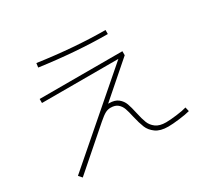

<svg xmlns="http://www.w3.org/2000/svg" viewBox="-150 -943 1239 1168"><g transform="rotate(-30 469.0 -359.0)"><path d="M100.6 -10.7 669.4 -503.9H132.8V-532.2H713.9V-503.9L479 -298.8H485.4Q525.9 -298.8 548.8 -280.3Q571.8 -261.7 581.5 -234.9Q591.3 -208 600.6 -164.1Q610.8 -116.7 621.6 -89.4Q632.3 -62 657.7 -43.2Q683.1 -24.4 728.5 -24.4Q756.8 -24.4 803.5 -30.3Q850.1 -36.1 875 -43.9L881.8 -14.6Q853.5 -6.8 805.4 -1Q757.3 4.9 727.5 4.9Q671.9 4.9 640.6 -17.8Q609.4 -40.5 596.7 -71.8Q584 -103 572.3 -153.3Q563.5 -194.3 555.2 -217.3Q546.9 -240.2 529.1 -255.4Q511.2 -270.5 479.5 -270.5Q459.5 -270.5 441.7 -261Q423.8 -251.5 391.6 -223.6L121.1 12.7ZM220.7 -702.1 224.6 -731.4Q347.2 -713.9 466.1 -704.6Q585 -695.3 689.5 -695.3V-667Q584.5 -667 463.6 -676Q342.8 -685.1 220.7 -702.1Z"/></g></svg>

Font: Pretendard Thin
Style: Regular
Weight: 100
Designer: Base glyphs from Inter by Rasmus Andersson; Hangeul glyphs from Noto Sans CJK(Source Han Sans) by Jang Soo-young and Kan
Foundry: Kil Hyung-jin
Version: Version 1.309